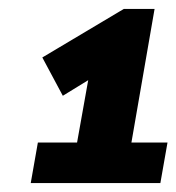

<svg xmlns="http://www.w3.org/2000/svg" viewBox="-20 -730 396 431"><path d="M65 -410H153L178 -550L121 -515L75 -601L258 -710H327L275 -410H356L340 -319H49Z"/></svg>

Font: Livvic
Style: Bold Italic
Weight: 700
Italic angle: -10°
Designer: Jacques Le Bailly, Baron von Fonthausen
Version: Version 1.001; ttfautohint (v1.8.2)